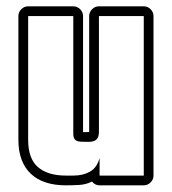

<svg xmlns="http://www.w3.org/2000/svg" viewBox="-20 -545 533 596"><path d="M265.6 18.6Q247.1 27.8 225.8 29.1Q204.6 30.3 184.1 30.3Q149.9 30.3 122.6 21.5Q95.2 12.7 76.2 -5.1Q57.1 -22.9 47.1 -49.3Q37.1 -75.7 37.1 -110.8V-495.1Q37.1 -507.3 46.1 -516.4Q55.2 -525.4 67.4 -525.4H207.5Q219.7 -525.4 228.8 -516.4Q237.8 -507.3 237.8 -495.1V-134.8H239.7Q244.1 -134.8 248.3 -135Q252.4 -135.3 256.8 -135.3V-495.1Q256.8 -507.3 265.9 -516.4Q274.9 -525.4 287.1 -525.4H426.3Q438.5 -525.4 447.5 -516.4Q456.5 -507.3 456.5 -495.1V0Q456.5 12.2 447.5 21.2Q438.5 30.3 426.3 30.3H289.1Q274.9 30.3 265.6 18.6ZM67.4 -110.8Q67.4 -52.7 97.7 -26.4Q127.9 0 184.1 0H208.5Q237.8 0 259.3 -12.2Q280.8 -24.4 289.1 -54.2V0H426.3V-495.1H287.1V-137.2Q287.1 -123.5 283 -116.7Q278.8 -109.9 271.7 -107.2Q264.6 -104.5 255.1 -104.7Q245.6 -105 234.4 -105Q220.7 -105 214.1 -110.4Q207.5 -115.7 207.5 -129.9V-495.1H67.4Z"/></svg>

Font: Akaash Gobhi Outlined
Style: Regular
Weight: 400
Designer: Kulbir Singh Thind, MD
Foundry: Punjab Online
Version: Version 1.200